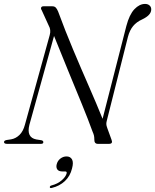

<svg xmlns="http://www.w3.org/2000/svg" viewBox="-32 -732 789 977"><path d="M117.5 -96.5Q101.5 -32.5 152.5 -22.5L178 -18.5Q188.5 -16.5 188.5 -8.5Q188.5 0 176.5 0H4Q-11.5 0 -11.5 -9Q-11.5 -17 1.5 -19.5L24.5 -23Q48 -27 67 -45.2Q86 -63.5 95 -98L221 -553.5Q228.5 -580 216 -601.5L180 -680.5Q175 -687.5 177.5 -693.8Q180 -700 189.5 -700H234Q245 -700 251.2 -694Q257.5 -688 263.5 -674Q299.5 -576 340.5 -478.5Q381.5 -381 420.8 -291.5Q460 -202 490 -127.5L611 -600Q626.5 -658.5 652 -685.2Q677.5 -712 706 -712Q720.5 -712 729.2 -704Q738 -696 737.5 -683.5Q737.5 -655 691 -633Q663 -620.5 645.5 -599.5Q628 -578.5 619 -544.5L511.5 -118Q509 -109 509 -101.2Q509 -93.5 514 -80L535.5 -21Q544 0 522.5 0H466Q447.5 0 448 -22Q448 -33.5 446.2 -41.8Q444.5 -50 438.5 -63.5Q417 -123 384.2 -203.2Q351.5 -283.5 314.5 -372.8Q277.5 -462 243 -549ZM286.5 140.5Q266.5 140.5 259.5 130Q252.5 119.5 256.5 104Q261 86 275.2 75Q289.5 64 306.5 64Q326 64 334.5 79.2Q343 94.5 334.5 125.5Q325 164.5 297.8 189.8Q270.5 215 232.5 224Q222 227 221.5 220.5Q221.5 213.5 230.5 211.5Q261.5 203.5 282 185.5Q302.5 167.5 307 150.5Q309.5 140.5 300 140.5Z"/></svg>

Font: Fraunces 72pt Light
Style: Italic
Weight: 300
Italic angle: -16°
Version: Version 1.000;[b76b70a41]